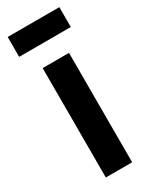

<svg xmlns="http://www.w3.org/2000/svg" viewBox="-187 -751 631 795"><g transform="rotate(-30 128.5 -353.5)"><path d="M66 0V-523H192V0ZM5 -612V-707H252V-612Z"/></g></svg>

Font: Bricolage Grotesque 28pt SemiBold
Style: Regular
Weight: 600
Version: Version 1.001;gftools[0.9.33.dev8+g029e19f]